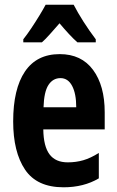

<svg xmlns="http://www.w3.org/2000/svg" viewBox="-20 -786 497 816"><path d="M234 -556Q326 -556 375.5 -489Q425 -422 425 -309V-236H164Q165 -164 190.5 -130Q216 -96 268 -96Q303 -96 334 -105Q365 -114 400 -136V-28Q336 10 250 10Q137 10 86.5 -65Q36 -140 36 -270Q36 -408 86 -482Q136 -556 234 -556ZM237 -454Q205 -454 186 -425Q167 -396 165 -330H304Q304 -388 286.5 -421Q269 -454 237 -454ZM293 -766Q310 -733 334.5 -694.5Q359 -656 387 -619V-606H309Q292 -621 273 -641.5Q254 -662 233 -687Q211 -662 192 -640.5Q173 -619 158 -606H79V-619Q95 -639 113 -666Q131 -693 147.5 -720Q164 -747 174 -766Z"/></svg>

Font: Noto Sans ExtraCondensed
Style: Bold
Weight: 700
Width: 2
Designer: Monotype Design Team
Foundry: Monotype Imaging Inc.
Version: Version 2.013; ttfautohint (v1.8.4.7-5d5b)